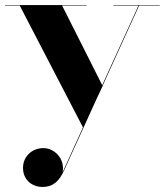

<svg xmlns="http://www.w3.org/2000/svg" viewBox="-21 -480 652 759"><path d="M385 -140.5 384.5 -141 529 -458H610.5V-460H427V-458H526.5L383 -143.5L224.5 -458H321.5V-460H-1V-458H57L307 23.5L226.5 201C236.5 147.5 194.5 105.5 150.5 105.5C106 105.5 70 138 70 183.5C70 234 109 259 146.5 259C192 259 214 232.5 231.5 195.5L361 -89.5Z"/></svg>

Font: Bodoni* 96pt
Style: Bold
Weight: 700
Version: Version 2.3